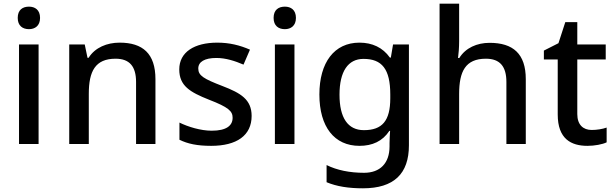

<svg xmlns="http://www.w3.org/2000/svg" viewBox="-20 -780 3331 1040"><path d="M137 -744C103 -744 76 -727 76 -683C76 -640 103 -622 137 -622C169 -622 197 -640 197 -683C197 -727 169 -744 137 -744ZM189 -539H83V0H189Z M628 -549C560 -549 495 -523 460 -467H454L439 -539H355V0H461V-272C461 -394 496 -462 606 -462C682 -462 717 -420 717 -336V0H822V-351C822 -490 753 -549 628 -549Z M1343 -152C1343 -241 1284 -276 1185 -314C1084 -353 1054 -370 1054 -409C1054 -445 1088 -466 1152 -466C1203 -466 1252 -450 1299 -430L1334 -511C1279 -535 1223 -549 1157 -549C1033 -549 951 -498 951 -404C951 -315 1009 -281 1112 -240C1218 -199 1240 -178 1240 -142C1240 -100 1207 -72 1127 -72C1067 -72 999 -93 952 -116V-23C997 -1 1048 10 1124 10C1262 10 1343 -46 1343 -152Z M1523 -744C1489 -744 1462 -727 1462 -683C1462 -640 1489 -622 1523 -622C1555 -622 1583 -640 1583 -683C1583 -727 1555 -744 1523 -744ZM1575 -539H1469V0H1575Z M1927 -549C1791 -549 1710 -442 1710 -268C1710 -93 1791 10 1927 10C1997 10 2052 -15 2089 -71H2093C2092 -57 2090 -22 2090 -5V13C2090 104 2039 156 1952 156C1875 156 1805 142 1749 114V207C1804 230 1868 240 1946 240C2114 240 2195 161 2195 7V-539H2109L2097 -468H2092C2053 -523 1996 -549 1927 -549ZM1949 -461C2049 -461 2094 -406 2094 -268V-248C2094 -125 2050 -75 1951 -75C1864 -75 1819 -142 1819 -267C1819 -393 1865 -461 1949 -461Z M2467 -557V-760H2361V0H2467V-271C2467 -393 2501 -462 2612 -462C2688 -462 2723 -420 2723 -336V0H2828V-351C2828 -489 2759 -548 2632 -548C2564 -548 2502 -521 2468 -466H2461C2464 -487 2467 -523 2467 -557Z M3185 -76C3139 -76 3107 -104 3107 -162V-458H3261V-539H3107V-660H3042L3005 -546L2926 -506V-458H3001V-160C3001 -27 3074 10 3162 10C3201 10 3243 2 3266 -9V-89C3244 -81 3213 -76 3185 -76Z"/></svg>

Font: Noto Sans Gunjala Gondi Medium
Style: Regular
Weight: 500
Designer: Ek Type
Foundry: Ek Type
Version: Version 1.004